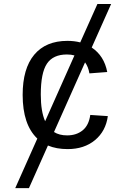

<svg xmlns="http://www.w3.org/2000/svg" viewBox="-20 -745 640 972"><path d="M168.9 -43.5Q94.7 -113.8 94.7 -264.6Q94.7 -397.9 153.3 -468Q211.9 -538.1 321.3 -538.1Q356.9 -538.1 386.2 -530.3L473.1 -724.6H542.5L444.3 -504.4Q507.3 -462.4 522.9 -380.4L432.6 -373.5Q427.2 -406.7 410.6 -429.2L253.4 -76.7Q280.3 -59.6 319.8 -59.6Q366.7 -59.6 398.2 -85Q429.7 -110.4 437 -163.1L525.9 -157.2Q515.6 -81.1 460.9 -35.6Q406.2 9.8 322.3 9.8Q265.6 9.8 222.7 -8.3L126.5 207.5H57.1ZM186.5 -266.6Q186.5 -180.7 208.5 -131.3L356.9 -464.4Q340.3 -469.2 318.8 -469.2Q249 -469.2 217.8 -422.9Q186.5 -376.5 186.5 -266.6Z"/></svg>

Font: Cousine
Style: Regular
Weight: 400
Monospace: yes
Designer: Steve Matteson
Foundry: Monotype Imaging Inc.
Version: Version 1.21